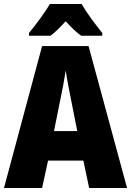

<svg xmlns="http://www.w3.org/2000/svg" viewBox="-20 -947 660 967"><path d="M391 -927H231C210 -889 156 -816 126 -781V-767H234C257 -783 280 -807 311 -840C340 -808 364 -784 389 -767H495V-781C457 -828 417 -882 391 -927ZM429 0H620L426 -715H192L0 0H192L222 -138H400ZM340 -434 369 -287H252L282 -436C293 -487 305 -551 311 -592C317 -549 330 -483 340 -434Z"/></svg>

Font: Noto Sans Hebrew Condensed Black
Style: Regular
Weight: 900
Width: 3
Designer: Monotype Design Team
Foundry: Monotype Imaging Inc.
Version: Version 2.004